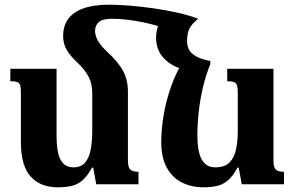

<svg xmlns="http://www.w3.org/2000/svg" viewBox="-20 -785 1260 818"><path d="M525 -101Q525 -82 529.5 -71.5Q534 -61 544 -57Q554 -53 570 -53V0H390L377 -71H372Q352 -34 330.5 -16Q309 2 283.5 7.5Q258 13 226 13Q152 13 110.5 -33Q69 -79 69 -180V-388Q69 -409 66.5 -420Q64 -431 54.5 -435Q45 -439 24 -439V-492H221V-207Q221 -164 227.5 -134Q234 -104 250 -88Q266 -72 293 -72Q326 -72 343.5 -93.5Q361 -115 367 -150.5Q373 -186 373 -227V-388Q373 -429 357 -459Q341 -489 311 -517Q280 -546 264.5 -572Q249 -598 249 -632Q249 -674 270 -703.5Q291 -733 334.5 -749Q378 -765 445 -765Q483 -765 532.5 -761Q582 -757 634.5 -749.5Q687 -742 736 -731Q785 -720 824 -705L729 -647Q659 -676 587.5 -690.5Q516 -705 457 -705Q416 -705 400.5 -690.5Q385 -676 385 -653Q385 -640 390.5 -625.5Q396 -611 407 -596.5Q418 -582 435 -566Q485 -520 505 -481.5Q525 -443 525 -396ZM1145 -101Q1145 -82 1149.5 -71.5Q1154 -61 1164 -57Q1174 -53 1190 -53V0H1010L997 -71H992Q972 -34 950.5 -16Q929 2 903.5 7.5Q878 13 846 13Q797 13 756 -7Q715 -27 691 -70Q667 -113 667 -180Q667 -232 677 -293.5Q687 -355 710 -419.5Q733 -484 772 -545L876 -512Q857 -465 844.5 -412Q832 -359 826.5 -307Q821 -255 821 -207Q821 -164 828.5 -134Q836 -104 853 -88Q870 -72 896 -72Q938 -72 958.5 -93.5Q979 -115 986 -150.5Q993 -186 993 -227V-390Q993 -410 990 -420.5Q987 -431 977.5 -435Q968 -439 948 -439V-492H1145ZM824 -705Q797 -683 787 -663Q777 -643 777 -608Q777 -590 785 -574Q793 -558 814.5 -545.5Q836 -533 876 -525V-512L749 -493Q701 -509 673 -542.5Q645 -576 645 -624Q645 -656 657 -684.5Q669 -713 693 -732Z"/></svg>

Font: Noto Serif Armenian
Style: Regular
Weight: 400
Designer: Monotype Design Team
Foundry: Monotype Imaging Inc.
Version: Version 2.007